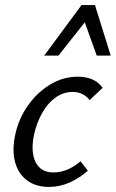

<svg xmlns="http://www.w3.org/2000/svg" viewBox="-20 -727 456 756"><path d="M173 9Q122 9 87.5 -16Q53 -41 40 -86.5Q27 -132 39 -192Q52 -257 88.5 -309.5Q125 -362 176.5 -393.5Q228 -425 286 -425Q318 -425 343 -414.5Q368 -404 384 -381L333 -333Q320 -349 303.5 -357Q287 -365 266 -365Q229 -365 197.5 -342Q166 -319 145 -280.5Q124 -242 114 -197Q100 -128 120.5 -88Q141 -48 190 -48Q220 -48 248 -60.5Q276 -73 297 -92L326 -55Q295 -27 255.5 -9Q216 9 173 9ZM154 -508 301 -707H354L332 -662L210 -508ZM361 -508 306 -661 301 -707H354L416 -508Z"/></svg>

Font: Ysabeau Infant Medium
Style: Italic
Weight: 500
Italic angle: -12°
Designer: Christian Thalmann (Catharsis Fonts)
Version: Version 2.001;gftools[0.9.30]; featfreeze: ss01,ss02,lnum